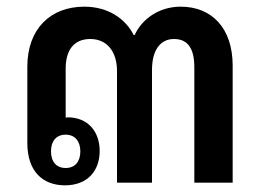

<svg xmlns="http://www.w3.org/2000/svg" viewBox="-20 -548 783 576"><path d="M175 8C241 8 279 -34 279 -95C279 -154 243 -196 183 -196L177 -195V-342C177 -397 201 -431 251 -431C301 -431 331 -393 331 -335V0H436V-338C436 -395 459 -431 502 -431C546 -431 563 -399 563 -346V0H678V-351C678 -464 615 -528 522 -528C457 -528 406 -491 384 -443H381C357 -491 305 -528 233 -528C131 -528 62 -461 62 -348V-119C62 -34 108 8 175 8ZM177 -44C149 -44 133 -63 133 -94C133 -125 149 -144 177 -144C205 -144 221 -124 221 -94C221 -63 205 -44 177 -44Z"/></svg>

Font: Noto Sans Thai Looped SemiCondensed SemiBold
Style: Regular
Weight: 600
Width: 4
Designer: Sasikarn Vongin, Ben Mitchell
Foundry: The Fontpad Ltd
Version: Version 1.001